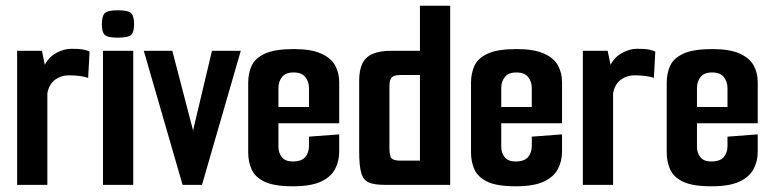

<svg xmlns="http://www.w3.org/2000/svg" viewBox="-20 -648 2709 673"><path d="M40 0V-470H127L137 -421Q152 -449 178.5 -463Q205 -477 230 -477Q257 -477 271 -474.5Q285 -472 294 -467L289 -375Q278 -379 260.5 -381.5Q243 -384 221 -384Q194 -384 173 -368.5Q152 -353 146 -321V0Z M341 0V-470H447V0ZM393 -516Q357 -516 347 -526Q337 -536 337 -563Q337 -591 347 -601.5Q357 -612 393 -612Q430 -612 440 -601.5Q450 -591 450 -563Q450 -536 440 -526Q430 -516 393 -516Z M620 0 484 -470H584L659 -182L657 -192L723 -470H824L688 0Z M1007 5Q941 5 907.5 -11Q874 -27 862 -54Q850 -81 850 -113V-358Q850 -391 862 -417.5Q874 -444 908.5 -460Q943 -476 1010 -476Q1070 -476 1105 -460.5Q1140 -445 1154.5 -419Q1169 -393 1169 -360V-266L1063 -259V-340Q1063 -361 1050.5 -377.5Q1038 -394 1009 -394Q981 -394 968.5 -378Q956 -362 956 -340V-133Q956 -112 968 -97Q980 -82 1006 -82Q1037 -82 1050 -97.5Q1063 -113 1063 -136V-169L1169 -177V-117Q1169 -82 1154 -54.5Q1139 -27 1104 -11Q1069 5 1007 5ZM862 -216V-273H1169V-216Z M1330 0Q1293 0 1273.5 -8Q1254 -16 1246.5 -41Q1239 -66 1239 -116V-365Q1239 -403 1250.5 -426Q1262 -449 1287 -459.5Q1312 -470 1352 -470H1452V-628H1558V0ZM1452 -85V-385H1383Q1361 -385 1353 -376.5Q1345 -368 1345 -345V-130Q1345 -100 1353 -92.5Q1361 -85 1382 -85Z M1788 5Q1722 5 1688.5 -11Q1655 -27 1643 -54Q1631 -81 1631 -113V-358Q1631 -391 1643 -417.5Q1655 -444 1689.5 -460Q1724 -476 1791 -476Q1851 -476 1886 -460.5Q1921 -445 1935.5 -419Q1950 -393 1950 -360V-266L1844 -259V-340Q1844 -361 1831.5 -377.5Q1819 -394 1790 -394Q1762 -394 1749.5 -378Q1737 -362 1737 -340V-133Q1737 -112 1749 -97Q1761 -82 1787 -82Q1818 -82 1831 -97.5Q1844 -113 1844 -136V-169L1950 -177V-117Q1950 -82 1935 -54.5Q1920 -27 1885 -11Q1850 5 1788 5ZM1643 -216V-273H1950V-216Z M2023 0V-470H2110L2120 -421Q2135 -449 2161.5 -463Q2188 -477 2213 -477Q2240 -477 2254 -474.5Q2268 -472 2277 -467L2272 -375Q2261 -379 2243.5 -381.5Q2226 -384 2204 -384Q2177 -384 2156 -368.5Q2135 -353 2129 -321V0Z M2474 5Q2408 5 2374.5 -11Q2341 -27 2329 -54Q2317 -81 2317 -113V-358Q2317 -391 2329 -417.5Q2341 -444 2375.5 -460Q2410 -476 2477 -476Q2537 -476 2572 -460.5Q2607 -445 2621.5 -419Q2636 -393 2636 -360V-266L2530 -259V-340Q2530 -361 2517.5 -377.5Q2505 -394 2476 -394Q2448 -394 2435.5 -378Q2423 -362 2423 -340V-133Q2423 -112 2435 -97Q2447 -82 2473 -82Q2504 -82 2517 -97.5Q2530 -113 2530 -136V-169L2636 -177V-117Q2636 -82 2621 -54.5Q2606 -27 2571 -11Q2536 5 2474 5ZM2329 -216V-273H2636V-216Z"/></svg>

Font: Smooch Sans Thin
Style: Bold
Weight: 700
Version: Version 1.010